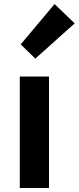

<svg xmlns="http://www.w3.org/2000/svg" viewBox="-20 -944 395 964"><path d="M79.3 0V-559.8H226V0ZM157.4 -649.7 83.9 -721.2 254.1 -923.7 354.9 -826.6Z"/></svg>

Font: Noto Sans SC Thin
Style: Regular
Weight: 100
Designer: Ryoko NISHIZUKA 西塚涼子 (kana, bopomofo & ideographs); Paul D. Hunt (Latin, Greek & Cyrillic); Sandoll Communications 산돌커뮤니
Foundry: Adobe
Version: Version 2.004-H2;hotconv 1.0.118;makeotfexe 2.5.65603